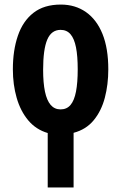

<svg xmlns="http://www.w3.org/2000/svg" viewBox="-20 -577 528 837"><path d="M245.1 -557.1Q308.1 -557.1 354.7 -524.4Q401.4 -491.7 426.8 -429Q452.1 -366.2 452.1 -274.9Q452.1 -208.5 437 -150.9Q421.9 -93.3 388.4 -52.7Q355 -12.2 300.8 2V240.2H188V2.9Q136.7 -12.2 103 -52.5Q69.3 -92.8 52.7 -150.4Q36.1 -208 36.1 -274.9Q36.1 -357.4 57.9 -421.1Q79.6 -484.9 125.7 -521Q171.9 -557.1 245.1 -557.1ZM244.1 -446.8Q204.1 -446.8 186 -404.3Q168 -361.8 168 -272.9Q168 -216.3 176 -177.7Q184.1 -139.2 200.9 -119.6Q217.8 -100.1 244.1 -100.1Q271 -100.1 287.4 -119.4Q303.7 -138.7 311.3 -177.7Q318.8 -216.8 318.8 -274.9Q318.8 -332.5 311.3 -370.6Q303.7 -408.7 287.4 -427.7Q271 -446.8 244.1 -446.8Z"/></svg>

Font: Open Sans Condensed
Style: Regular
Weight: 400
Width: 3
Designer: Monotype Design Team
Foundry: Monotype Imaging Inc.
Version: Version 3.000